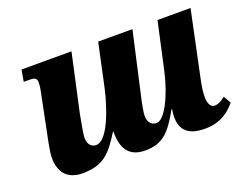

<svg xmlns="http://www.w3.org/2000/svg" viewBox="-91 -706 1120 885"><g transform="rotate(-20 469.5 -263.0)"><path d="M780 10C861 10 903 -29 932 -63L911 -99C889 -82 875 -75 857 -75C837 -75 828 -101 828 -125C828 -152 831 -178 842 -227L907 -536H745L694 -304C670 -196 620 -91 579 -91C563 -91 538 -101 538 -141C538 -157 546 -201 557 -247L622 -536H454L408 -322C384 -217 336 -91 283 -91C266 -91 243 -101 243 -141C243 -156 252 -206 261 -253L323 -536H78L68 -479H95C125 -479 132 -473 132 -452C132 -431 127 -409 119 -372L90 -228C81 -185 70 -134 70 -104C70 -42 99 10 180 10C283 10 321 -34 377 -124V-123C377 -122 378 -120 378 -118C378 -32 414 10 487 10C575 10 611 -32 665 -127H668C665 -110 664 -102 664 -89C664 -42 682 10 780 10Z"/></g></svg>

Font: Noto Serif SemiCondensed Extra
Style: Italic
Weight: 800
Width: 4
Italic angle: -12°
Designer: Monotype Design Team
Foundry: Monotype Imaging Inc.
Version: Version 1.901